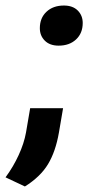

<svg xmlns="http://www.w3.org/2000/svg" viewBox="-51 -514 349 694"><path d="M-31 127Q-3 89 16.5 46.5Q36 4 43 -35L58 -123H177L162 -35Q150 34 122.5 79.5Q95 125 39 160ZM161 -349Q129 -349 111 -367Q93 -385 93 -412Q93 -449 117 -471.5Q141 -494 180 -494Q212 -494 230 -476Q248 -458 248 -431Q248 -394 224 -371.5Q200 -349 161 -349Z"/></svg>

Font: Celebes
Style: Bold Italic
Weight: 700
Italic angle: -10°
Designer: Anugrah Pasau
Foundry: Lafontype
Version: Version 1.000; ttfautohint (v1.8.4)